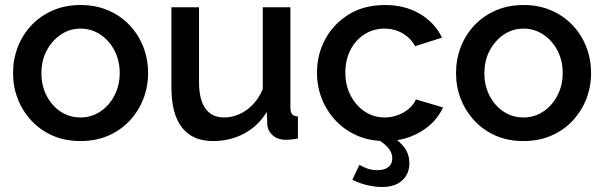

<svg xmlns="http://www.w3.org/2000/svg" viewBox="-20 -552 2407 765"><path d="M301 10Q239 10 190 -11.5Q141 -33 105.5 -71Q70 -109 51 -157.5Q32 -206 32 -261Q32 -316 51 -365Q70 -414 105.5 -451.5Q141 -489 190.5 -510.5Q240 -532 301 -532Q362 -532 411.5 -510.5Q461 -489 496.5 -451.5Q532 -414 551 -365Q570 -316 570 -261Q570 -206 551 -157.5Q532 -109 496.5 -71Q461 -33 411.5 -11.5Q362 10 301 10ZM145 -260Q145 -210 166 -170Q187 -130 222 -107Q257 -84 301 -84Q344 -84 379.5 -107.5Q415 -131 436 -171.5Q457 -212 457 -261Q457 -311 436 -351Q415 -391 379.5 -414.5Q344 -438 301 -438Q257 -438 222 -414Q187 -390 166 -350.5Q145 -311 145 -260Z M663 -203V-523H773V-225Q773 -155 798.5 -119.5Q824 -84 873 -84Q904 -84 933.5 -97Q963 -110 987.5 -135.5Q1012 -161 1027 -197V-523H1137V-124Q1137 -105 1144 -97Q1151 -89 1167 -88V0Q1150 3 1139 4Q1128 5 1118 5Q1088 5 1068 -11.5Q1048 -28 1045 -54L1043 -106Q1008 -49 952 -19.5Q896 10 829 10Q747 10 705 -44Q663 -98 663 -203Z M1514 10Q1453 10 1403.5 -11.5Q1354 -33 1318 -71Q1282 -109 1262.5 -158Q1243 -207 1243 -262Q1243 -336 1276.5 -397Q1310 -458 1370.5 -495Q1431 -532 1514 -532Q1594 -532 1653.5 -496.5Q1713 -461 1741 -402L1634 -368Q1616 -401 1583.5 -419.5Q1551 -438 1512 -438Q1468 -438 1432.5 -415.5Q1397 -393 1376.5 -353.5Q1356 -314 1356 -262Q1356 -212 1377 -171.5Q1398 -131 1433.5 -107.5Q1469 -84 1513 -84Q1540 -84 1565.5 -93.5Q1591 -103 1610 -119.5Q1629 -136 1637 -156L1745 -124Q1728 -85 1694.5 -55Q1661 -25 1615.5 -7.5Q1570 10 1514 10ZM1502 193Q1475 193 1444 186Q1413 179 1384 164L1412 105Q1430 115 1446.5 120.5Q1463 126 1483 126Q1511 126 1527 114Q1543 102 1543 79Q1543 56 1527 37.5Q1511 19 1481 0L1519 -26Q1560 0 1585.5 28.5Q1611 57 1611 99Q1611 141 1582.5 167Q1554 193 1502 193Z M2066 10Q2004 10 1955 -11.5Q1906 -33 1870.5 -71Q1835 -109 1816 -157.5Q1797 -206 1797 -261Q1797 -316 1816 -365Q1835 -414 1870.5 -451.5Q1906 -489 1955.5 -510.5Q2005 -532 2066 -532Q2127 -532 2176.5 -510.5Q2226 -489 2261.5 -451.5Q2297 -414 2316 -365Q2335 -316 2335 -261Q2335 -206 2316 -157.5Q2297 -109 2261.5 -71Q2226 -33 2176.5 -11.5Q2127 10 2066 10ZM1910 -260Q1910 -210 1931 -170Q1952 -130 1987 -107Q2022 -84 2066 -84Q2109 -84 2144.5 -107.5Q2180 -131 2201 -171.5Q2222 -212 2222 -261Q2222 -311 2201 -351Q2180 -391 2144.5 -414.5Q2109 -438 2066 -438Q2022 -438 1987 -414Q1952 -390 1931 -350.5Q1910 -311 1910 -260Z"/></svg>

Font: Raleway Thin SemiBold
Style: Regular
Weight: 600
Version: Version 4.026